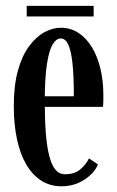

<svg xmlns="http://www.w3.org/2000/svg" viewBox="-20 -624 400 654"><path d="M189 10.5Q150.5 10.5 120.5 -8.8Q90.5 -28 69.5 -63.8Q48.5 -99.5 37.8 -150Q27 -200.5 27 -263Q27 -333 41 -383.5Q55 -434 78.8 -466.2Q102.5 -498.5 130.8 -514Q159 -529.5 187 -529.5Q220.5 -529.5 247.2 -512Q274 -494.5 293 -463.2Q312 -432 322 -390.5Q332 -349 332 -301Q332 -290.5 332 -280.2Q332 -270 331 -260H126V-296H231.5Q231.5 -366 226.8 -409.2Q222 -452.5 212.2 -472.8Q202.5 -493 187 -493Q171.5 -493 159.2 -472.5Q147 -452 139.8 -405.2Q132.5 -358.5 132.5 -278Q132.5 -218 136 -171.8Q139.5 -125.5 147.5 -94Q155.5 -62.5 168.5 -46.5Q181.5 -30.5 201.5 -30.5Q235.5 -30.5 255.2 -48.5Q275 -66.5 283 -84.5L313.5 -64Q303 -36 268.8 -12.8Q234.5 10.5 189 10.5ZM71 -568V-604H299V-568Z"/></svg>

Font: Imbue Thin 10pt SemiBold
Style: Regular
Weight: 600
Version: Version 1.102